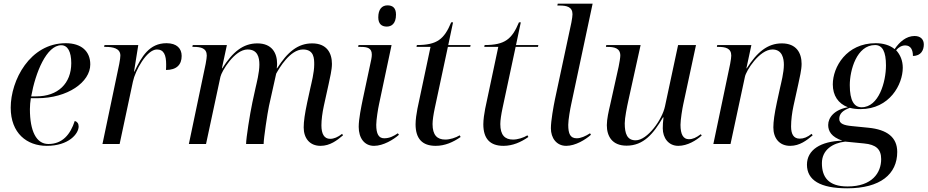

<svg xmlns="http://www.w3.org/2000/svg" viewBox="-20 -780 5024 1040"><path d="M233 10C353 10 406 -56 406 -95C406 -111 398 -121 385 -125C361 -51 318 0 242 0C177 0 142 -69 142 -189C142 -207 144 -230 147 -248H182C346 -248 469 -335 469 -431C469 -503 420 -546 336 -546C142 -546 38 -345 38 -197C38 -58 126 10 233 10ZM176 -258H149C172 -387 232 -535 312 -535C346 -535 366 -501 366 -438C366 -328 294 -258 176 -258Z M626 -434 535 0H628L700 -338C712 -396 774 -512 830 -512C868 -512 880 -481 880 -431C880 -422 880 -412 879 -401C937 -401 964 -430 964 -477C964 -517 938 -546 882 -546C789 -546 747 -474 708 -392H706L729 -536H546L544 -526H552C590 -526 632 -519 632 -479C632 -473 630 -453 626 -434Z M1716 10C1768 10 1806 -20 1838 -47L1833 -55C1810 -37 1789 -28 1768 -28C1736 -28 1721 -55 1721 -101C1721 -131 1726 -169 1734 -206L1760 -324C1767 -358 1778 -401 1778 -434C1778 -493 1750 -545 1671 -545C1593 -545 1537 -498 1481 -410H1479C1480 -418 1481 -426 1481 -434C1481 -493 1453 -545 1374 -545C1296 -545 1240 -498 1184 -410H1182L1209 -536H1024L1022 -526H1030C1068 -526 1100 -519 1100 -479C1100 -473 1098 -453 1094 -434L1003 0H1096L1174 -364C1180 -393 1250 -512 1321 -512C1375 -512 1385 -470 1385 -430C1385 -387 1370 -330 1364 -303L1347 -225C1334 -164 1313 -32 1313 0H1408C1408 -30 1429 -169 1437 -206L1476 -381C1492 -410 1551 -512 1621 -512C1682 -512 1682 -462 1682 -430C1682 -387 1667 -330 1661 -303L1644 -225C1631 -164 1625 -122 1625 -90C1625 -32 1657 10 1716 10Z M2075 -636C2099 -636 2125 -650 2125 -701C2125 -739 2105 -751 2079 -751C2049 -751 2029 -730 2029 -686C2029 -650 2048 -636 2075 -636ZM2006 10C2056 10 2112 -24 2141 -50L2135 -58C2111 -42 2090 -31 2061 -31C2031 -31 2018 -55 2018 -104C2018 -131 2028 -193 2033 -215L2101 -536H1922L1920 -526H1933C1970 -526 1994 -520 1994 -484C1994 -477 1993 -468 1991 -458L1945 -242C1937 -203 1923 -136 1923 -93C1923 -33 1953 10 2006 10Z M2340 10C2390 10 2435 -10 2475 -38L2470 -47C2449 -34 2417 -24 2392 -24C2348 -24 2323 -48 2323 -108C2323 -129 2328 -161 2335 -194L2406 -526H2527L2529 -536H2408L2434 -659H2424C2386 -568 2348 -536 2238 -536L2236 -526H2312L2241 -191C2236 -166 2231 -131 2231 -107C2231 -28 2268 10 2340 10Z M2707 10C2757 10 2802 -10 2842 -38L2837 -47C2816 -34 2784 -24 2759 -24C2715 -24 2690 -48 2690 -108C2690 -129 2695 -161 2702 -194L2773 -526H2894L2896 -536H2775L2801 -659H2791C2753 -568 2715 -536 2605 -536L2603 -526H2679L2608 -191C2603 -166 2598 -131 2598 -107C2598 -28 2635 10 2707 10Z M3047 10C3097 10 3152 -24 3181 -50L3176 -58C3151 -42 3126 -31 3104 -31C3069 -31 3058 -55 3058 -104C3058 -131 3069 -193 3074 -215L3190 -760H3001L2999 -750H3011C3049 -750 3081 -743 3081 -703C3081 -697 3079 -677 3075 -658L2986 -242C2978 -203 2964 -126 2964 -85C2964 -33 2994 10 3047 10Z M3654 10C3704 10 3752 -20 3781 -46L3776 -53C3750 -34 3733 -26 3711 -26C3681 -26 3666 -52 3666 -104C3666 -131 3676 -193 3681 -215L3750 -536H3653L3582 -204C3567 -132 3487 -20 3423 -20C3377 -20 3364 -56 3364 -112C3364 -141 3376 -201 3384 -237L3450 -536H3264L3262 -526H3270C3308 -526 3340 -519 3340 -479C3340 -468 3335 -438 3331 -419L3285 -212C3277 -178 3267 -135 3267 -102C3267 -43 3295 9 3374 9C3466 9 3520 -56 3571 -144H3574C3571 -122 3570 -100 3570 -85C3570 -33 3601 10 3654 10Z M4260 10C4312 10 4350 -20 4382 -47L4376 -55C4354 -37 4333 -29 4312 -29C4279 -29 4265 -53 4265 -95C4265 -129 4270 -169 4278 -206L4304 -324C4311 -358 4322 -401 4322 -434C4322 -493 4294 -545 4215 -545C4138 -545 4081 -498 4025 -410H4023L4050 -536H3865L3863 -526H3871C3909 -526 3941 -519 3941 -479C3941 -473 3939 -453 3935 -434L3844 0H3937L4015 -364C4021 -396 4093 -512 4164 -512C4218 -512 4226 -462 4226 -429C4226 -387 4211 -330 4205 -303L4188 -225C4175 -164 4169 -122 4169 -90C4169 -32 4201 10 4260 10Z M4569 240C4749 240 4840 163 4840 43C4840 -37 4784 -78 4685 -88L4595 -97C4553 -101 4526 -109 4526 -136C4526 -165 4546 -182 4583 -196C4601 -191 4621 -189 4641 -189C4799 -189 4870 -323 4870 -413C4870 -451 4857 -483 4834 -508C4847 -524 4865 -534 4883 -534C4914 -534 4925 -509 4925 -477C4970 -477 4984 -510 4984 -539C4984 -566 4967 -585 4934 -585C4889 -585 4852 -553 4826 -514C4799 -536 4763 -546 4723 -546C4565 -546 4491 -417 4491 -323C4491 -263 4520 -219 4573 -199C4499 -186 4466 -143 4466 -103C4466 -70 4483 -38 4543 -18C4425 -15 4351 32 4351 112C4351 196 4423 240 4569 240ZM4647 -199C4607 -199 4583 -234 4583 -319C4583 -399 4620 -536 4720 -536C4760 -536 4779 -500 4779 -426C4779 -336 4740 -199 4647 -199ZM4571 230C4466 230 4432 178 4432 104C4432 32 4490 -5 4558 -13L4660 -3C4725 3 4753 28 4753 82C4753 156 4704 230 4571 230Z"/></svg>

Font: Noto Serif Display
Style: Italic
Weight: 400
Italic angle: -12°
Designer: Monotype Design Team
Foundry: Monotype Imaging Inc.
Version: Version 2.009